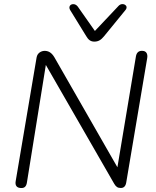

<svg xmlns="http://www.w3.org/2000/svg" viewBox="-20 -929 775 955"><path d="M82 6C101 8 111 -1 114 -22L208 -606L548 -15C557 0 565 6 581 6C596 6 605 -3 608 -22L712 -639C716 -660 708 -675 690 -676C670 -678 659 -667 656 -648L564 -97L250 -645C235 -670 218 -676 202 -676C187 -676 166 -667 162 -643L58 -28C54 -6 64 5 82 6ZM449 -722C469 -722 482 -730 497 -748L604 -879C623 -902 589 -920 570 -900L452 -775L367 -896C348 -921 314 -905 329 -879L409 -749C419 -732 430 -722 449 -722Z"/></svg>

Font: SN Pro Light
Style: Italic
Weight: 300
Italic angle: -8.99998°
Designer: Tobias Whetton
Foundry: Supernotes
Version: Version 1.001;Glyphs 3.2 (3249)